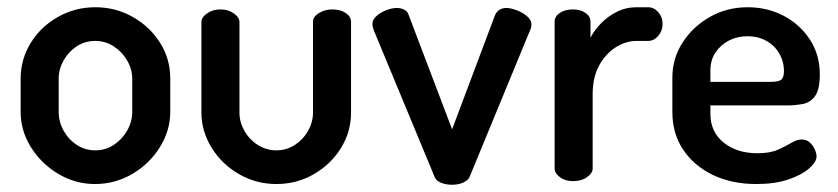

<svg xmlns="http://www.w3.org/2000/svg" viewBox="-20 -500 2314 530"><path d="M242 8Q188 8 141 -20Q94 -48 65.5 -93.5Q37 -139 37 -191V-283Q37 -336 64.5 -381Q92 -426 139.5 -453Q187 -480 243 -480Q299 -480 346 -453.5Q393 -427 421.5 -382.5Q450 -338 450 -283V-191Q450 -140 421.5 -94Q393 -48 345.5 -20Q298 8 242 8ZM243 -85Q271 -85 294 -100Q317 -115 331 -139.5Q345 -164 345 -191V-283Q345 -309 331 -333Q317 -357 294 -372Q271 -387 243 -387Q214 -387 191.5 -372Q169 -357 155.5 -333Q142 -309 142 -283V-191Q142 -164 155.5 -139.5Q169 -115 192 -100Q215 -85 243 -85Z M743 8Q687 8 639.5 -19.5Q592 -47 564 -92.5Q536 -138 536 -189V-439Q536 -452 551.5 -463Q567 -474 589 -474Q610 -474 625.5 -463Q641 -452 641 -439V-189Q641 -163 654.5 -139Q668 -115 691.5 -100Q715 -85 743 -85Q771 -85 794 -100Q817 -115 830.5 -139Q844 -163 844 -189V-440Q844 -454 860.5 -464Q877 -474 897 -474Q920 -474 934.5 -464Q949 -454 949 -440V-189Q949 -136 921 -91Q893 -46 846 -19Q799 8 743 8Z M1228 10Q1211 10 1197.5 4.5Q1184 -1 1180 -11L1012 -416Q1011 -419 1009.5 -424Q1008 -429 1008 -433Q1008 -446 1019.5 -456Q1031 -466 1046.5 -472Q1062 -478 1076 -478Q1086 -478 1095.5 -473.5Q1105 -469 1108 -459L1228 -143L1346 -457Q1350 -467 1358 -472.5Q1366 -478 1378 -478Q1389 -478 1405.5 -472Q1422 -466 1434.5 -455.5Q1447 -445 1447 -433Q1447 -428 1446 -424Q1445 -420 1443 -416L1276 -11Q1271 -1 1257.5 4.5Q1244 10 1228 10Z M1562 0Q1540 0 1525.5 -11Q1511 -22 1511 -35V-440Q1511 -455 1525.5 -464.5Q1540 -474 1562 -474Q1582 -474 1596 -464.5Q1610 -455 1610 -440V-396Q1621 -417 1639.5 -436Q1658 -455 1683 -467.5Q1708 -480 1737 -480H1769Q1785 -480 1797 -466.5Q1809 -453 1809 -434Q1809 -415 1797 -401Q1785 -387 1769 -387H1737Q1707 -387 1679 -369Q1651 -351 1633.5 -318.5Q1616 -286 1616 -240V-35Q1616 -22 1600.5 -11Q1585 0 1562 0Z M2068 8Q2000 8 1948 -17Q1896 -42 1866 -86.5Q1836 -131 1836 -191V-286Q1836 -339 1864.5 -383Q1893 -427 1940 -453.5Q1987 -480 2044 -480Q2098 -480 2143 -456.5Q2188 -433 2215.5 -391Q2243 -349 2243 -295Q2243 -253 2230 -235Q2217 -217 2196 -213Q2175 -209 2152 -209H1941V-186Q1941 -136 1977.5 -106.5Q2014 -77 2071 -77Q2106 -77 2128 -87Q2150 -97 2165 -106Q2180 -115 2193 -115Q2206 -115 2215 -107Q2224 -99 2229 -88Q2234 -77 2234 -68Q2234 -53 2213.5 -35Q2193 -17 2156 -4.5Q2119 8 2068 8ZM1941 -274H2107Q2129 -274 2136.5 -280Q2144 -286 2144 -304Q2144 -330 2131 -352.5Q2118 -375 2095 -387.5Q2072 -400 2043 -400Q2015 -400 1992 -388Q1969 -376 1955 -355Q1941 -334 1941 -306Z"/></svg>

Font: Dosis SemiBold
Style: Regular
Weight: 600
Designer: EdgarTolentino, PabloImpallari, IginoMarini
Foundry: EdgarTolentino, PabloImpallari, IginoMarini
Version: Version 3.001; ttfautohint (v1.8.2)